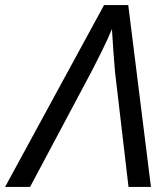

<svg xmlns="http://www.w3.org/2000/svg" viewBox="-77 -733 659 753"><path d="M-57 0H41L279 -447C312 -511 341 -568 362 -619C365 -570 369 -507 374 -452L427 0H515L426 -713H331Z"/></svg>

Font: BC Sans
Style: Italic
Weight: 400
Italic angle: -12°
Designer: Monotype Design Team
Designer: Province of B.C.
Foundry: Monotype Imaging Inc.
Version: Version 2.000;GOOG;noto-source:20170915:90ef993387c0